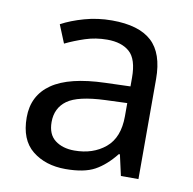

<svg xmlns="http://www.w3.org/2000/svg" viewBox="-67 -613 695 690"><g transform="rotate(10 280.5 -267.5)"><path d="M288 -545Q386 -545 433 -502Q480 -459 480 -365V0H416L399 -76H395Q360 -32 321.5 -11Q283 10 215 10Q142 10 94 -28.5Q46 -67 46 -149Q46 -229 109 -272.5Q172 -316 303 -320L394 -323V-355Q394 -422 365 -448Q336 -474 283 -474Q241 -474 203 -461.5Q165 -449 132 -433L105 -499Q140 -518 188 -531.5Q236 -545 288 -545ZM314 -259Q214 -255 175.5 -227Q137 -199 137 -148Q137 -103 164.5 -82Q192 -61 235 -61Q303 -61 348 -98.5Q393 -136 393 -214V-262Z"/></g></svg>

Font: Noto Sans Hebrew Droid SemiBold
Style: Regular
Weight: 600
Designer: Monotype Design Team
Foundry: Monotype Imaging Inc.
Version: Version 1.100; ttfautohint (v1.8.4.7-5d5b)